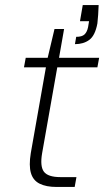

<svg xmlns="http://www.w3.org/2000/svg" viewBox="-20 -741 413 761"><path d="M204 0Q163 0 137 -13Q111 -26 102.5 -55.5Q94 -85 102 -134L162 -474H75L82 -512H169L196 -626H234L214 -512H373L366 -474H207L147 -134Q138 -82 154 -60.5Q170 -39 220 -39H283L276 0ZM277 -566 282 -595Q305 -595 315 -604.5Q325 -614 329 -633L333 -657H297L308 -721H371Q370 -698 369 -681.5Q368 -665 366 -648Q357 -600 334 -583Q311 -566 277 -566Z"/></svg>

Font: DM Sans 12pt ExtraLight
Style: Italic
Weight: 250
Italic angle: -10°
Version: Version 4.004;gftools[0.9.30]